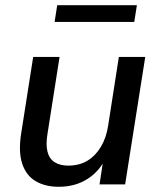

<svg xmlns="http://www.w3.org/2000/svg" viewBox="-20 -706 609 735"><path d="M205 9Q153 9 116.5 -12.5Q80 -34 65 -79.5Q50 -125 61 -195L107 -488H208L162 -195Q155 -154 161.5 -126.5Q168 -99 188.5 -85.5Q209 -72 241 -72Q284 -72 315 -91Q346 -110 366.5 -144.5Q387 -179 394 -225L435 -488H536L459 0H361L377 -105H387Q362 -51 315 -21Q268 9 205 9ZM189 -622 199 -686H504L494 -622Z"/></svg>

Font: Nunito Sans 12pt ExtraLight 12pt SemiBold
Style: Italic
Weight: 600
Italic angle: -9°
Version: Version 3.101;gftools[0.9.27]